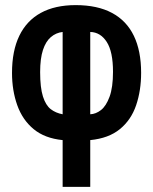

<svg xmlns="http://www.w3.org/2000/svg" viewBox="-20 -546 600 751"><path d="M225 185V2Q155 -5 111.5 -41Q68 -77 47.5 -134.5Q27 -192 27 -261Q27 -347 55.5 -406Q84 -465 139.5 -495.5Q195 -526 276 -526Q361 -526 418 -495.5Q475 -465 503.5 -406Q532 -347 532 -261Q532 -192 512.5 -134.5Q493 -77 449 -41Q405 -5 333 2V185ZM225 -99V-421Q199 -418 179 -401Q159 -384 148 -350.5Q137 -317 137 -264Q137 -203 148 -168.5Q159 -134 178.5 -119Q198 -104 225 -99ZM333 -99Q355 -100 375 -115.5Q395 -131 408.5 -167.5Q422 -204 422 -265Q422 -344 397.5 -382Q373 -420 333 -421Z"/></svg>

Font: Ubuntu Sans Mono
Style: Bold
Weight: 700
Monospace: yes
Designer: Dalton Maag Ltd
Foundry: Dalton Maag Ltd
Version: Version 1.006